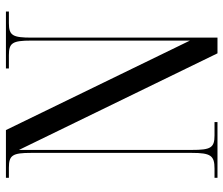

<svg xmlns="http://www.w3.org/2000/svg" viewBox="-73 -681 754 648"><g transform="rotate(-90 304.0 -357.0)"><path d="M28 0H216V-10H171C129 -10 122 -23 122 -87V-670L448 0H501V-627C501 -691 508 -704 550 -704H589V-714H397V-704H442C483 -704 491 -692 491 -629V-93L189 -714H28V-704H62C104 -704 112 -692 112 -629V-87C112 -23 103 -10 59 -10H28Z"/></g></svg>

Font: Noto Serif Display ExtraCondensed
Style: Regular
Weight: 400
Width: 2
Designer: Monotype Design Team
Foundry: Monotype Imaging Inc.
Version: Version 2.009